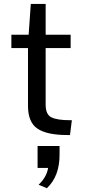

<svg xmlns="http://www.w3.org/2000/svg" viewBox="-20 -698 446 998"><path d="M125.5 -147.9V-448.2H39.1V-517.6H128.9L140.1 -677.7H217.3V-517.6H347.2V-448.2H217.3V-153.8Q217.3 -102.5 247.6 -87.9Q277.8 -73.2 343.3 -73.2H353.5L343.8 3.9H330.1Q224.1 3.9 174.8 -29.3Q125.5 -62.5 125.5 -147.9ZM180.7 262.2Q223.1 221.7 230 174.8H175.3V61H289.6V106Q289.6 218.8 223.6 280.3Z"/></svg>

Font: Monda
Style: Regular
Weight: 400
Designer: Vernon Adams
Foundry: Vernon Adams
Version: Version 2.100; ttfautohint (v1.8.3)